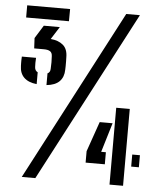

<svg xmlns="http://www.w3.org/2000/svg" viewBox="-55 -848 750 896"><g transform="rotate(5 319.5 -400.0)"><path d="M158 -437V-492Q170.5 -497.5 171 -514Q172 -532.5 172 -545.2Q172 -558 171 -573.5Q170.5 -589.5 160.8 -596Q151 -602.5 131.5 -602.5H86L83.5 -651L121.5 -712H196.5L159 -653Q195.5 -650 217.2 -631.5Q239 -613 239 -574.5Q239.5 -567 239.5 -555.2Q239.5 -543.5 239.5 -532.8Q239.5 -522 239 -516Q238.5 -481.5 218.5 -461.2Q198.5 -441 158 -437ZM112 -437.5Q73 -441.5 52.5 -461.5Q32 -481.5 31.5 -516Q31.5 -525 31.2 -530.2Q31 -535.5 31.2 -542Q31.5 -548.5 32 -559.5H98.5Q97.5 -548.5 97.5 -536.2Q97.5 -524 98 -516Q99 -499 112 -493ZM36 -743V-800H237L236.5 -743ZM80.5 0 500 -800H564L144 0ZM371.5 -92.5V-146L420.5 -286.5H481L439.5 -149H461.5V-92.5ZM491.5 0V-360H555V0ZM585 -92.5V-149H621V-92.5Z"/></g></svg>

Font: Big Shoulders Stencil Text Thin Medium
Style: Regular
Weight: 500
Version: Version 2.001